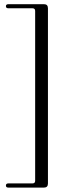

<svg xmlns="http://www.w3.org/2000/svg" viewBox="-20 -752 328 893"><path d="M143.5 89V-701Q143.5 -713.5 131 -713.5H19Q7.5 -713.5 7.5 -723Q7.5 -732.5 19 -732.5H184.5Q203 -732.5 203 -713.5V101.5Q203 120.5 184.5 120.5H19Q7.5 120.5 7.5 111Q7.5 101 19 101H131Q143.5 101 143.5 89Z"/></svg>

Font: Fraunces 72pt S000 Light
Style: Regular
Weight: 300
Version: Version 1.000; ttfautohint (v1.8.3)